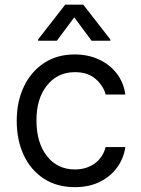

<svg xmlns="http://www.w3.org/2000/svg" viewBox="-20 -784 598 816"><path d="M298.3 11.4Q221.6 11.4 166.2 -24.9Q110.8 -61.1 81 -124.6Q51.1 -188.2 51.1 -269.9Q51.1 -353 81.9 -416.7Q112.6 -480.5 167.8 -516.5Q223 -552.6 296.9 -552.6Q354.4 -552.6 400.6 -531.2Q446.7 -509.9 476.2 -471.6Q505.7 -433.2 512.8 -382.1H429Q419.4 -419.4 386.5 -448.3Q353.7 -477.3 298.3 -477.3Q224.8 -477.3 179.9 -421.3Q134.9 -365.4 134.9 -272.7Q134.9 -177.9 179.3 -120.9Q223.7 -63.9 298.3 -63.9Q347.3 -63.9 382.3 -89.1Q417.3 -114.3 429 -159.1H512.8Q505.7 -110.8 477.8 -72.3Q449.9 -33.7 404.3 -11.2Q358.7 11.4 298.3 11.4ZM221.6 -610.8H142V-616.5L257.1 -764.2H333.8L448.9 -616.5V-610.8H369.3L295.5 -710.2Z"/></svg>

Font: Inter Zeller
Style: Regular
Weight: 400
Designer: Rasmus Andersson; Joe Bland
Foundry: zeller
Version: Version 3.015;git-dec3a8cb1